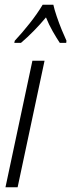

<svg xmlns="http://www.w3.org/2000/svg" viewBox="-20 -786 299 806"><path d="M3 0 116 -531H167L54 0ZM42 -615Q73 -648 105 -688.5Q137 -729 159 -766H204Q208 -747 218 -717.5Q228 -688 239.5 -660Q251 -632 259 -615L258 -606H231Q217 -627 201 -655Q185 -683 173 -713Q149 -684 122 -656.5Q95 -629 68 -606H40Z"/></svg>

Font: Noto Sans ExtraCondensed Light
Style: Italic
Weight: 300
Width: 2
Italic angle: -12°
Designer: Monotype Design Team
Foundry: Monotype Imaging Inc.
Version: Version 2.013; ttfautohint (v1.8.4.7-5d5b)